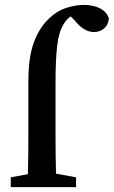

<svg xmlns="http://www.w3.org/2000/svg" viewBox="-20 -765 465 785"><path d="M96 -432Q96 -528 117 -587.5Q138 -647 176 -685Q211 -720 250.5 -732.5Q290 -745 322 -745Q362 -745 389.5 -730.5Q417 -716 425 -690Q424 -666 407 -650Q390 -634 364 -634Q323 -634 285 -682L269 -698Q252 -686 240 -666Q220 -634 213.5 -576Q207 -518 207 -425V-210Q207 -171 207.5 -132.5Q208 -94 209 -55L291 -40V0H24V-40L94 -53Q95 -93 95.5 -132Q96 -171 96 -210Z"/></svg>

Font: Source Serif Pro Semibold
Style: Regular
Weight: 600
Designer: Frank Grießhammer
Foundry: Adobe Systems Incorporated
Version: Version 1.014;PS Version 1.0;hotconv 1.0.73;makeotf.lib2.5.5